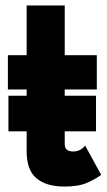

<svg xmlns="http://www.w3.org/2000/svg" viewBox="-20 -680 392 706"><path d="M217 6Q151 6 114.5 -24Q78 -54 78 -124V-351H9V-477H78V-660H218V-477H336V-351H218V-152Q218 -134 227 -128.5Q236 -123 249 -123Q264 -123 275.5 -129.5Q287 -136 293 -145L352 -37Q332 -22 300.5 -8Q269 6 217 6ZM11 -328H333V-197H11Z"/></svg>

Font: Lil Grotesk Black
Style: Regular
Weight: 900
Designer: Bastien Sozeau
Foundry: NBR — Bastien Sozeau
Version: Version 3.003; ttfautohint (v1.8.4.7-5d5b);gftools[0.9.33]